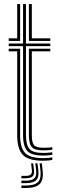

<svg xmlns="http://www.w3.org/2000/svg" viewBox="-20 -790 299 952"><path d="M194.4 -18.7Q133.5 -18.7 113.9 -43Q94.3 -67.3 94.3 -118.5V-561.3H23.2V-574.2H94.3V-770H108.8V-574.2H229.4V-561.3H108.8V-118.5Q108.8 -72.2 125.9 -51.9Q142.9 -31.6 194.4 -31.6Q205 -31.6 216.4 -32.5Q227.8 -33.3 239.4 -34.9V-22.6Q229.4 -20.5 217.9 -19.6Q206.3 -18.7 194.4 -18.7ZM194.4 7Q121.2 7 93.2 -22.2Q65.3 -51.4 65.3 -118.5V-535.6H23.2V-548.5H79.8V-118.5Q79.8 -59.7 103.3 -32.8Q126.8 -5.9 194.4 -5.9Q206.4 -5.9 218 -6.8Q229.7 -7.8 239.4 -10.1V2.4Q221.7 7 194.4 7ZM194.4 -44.5Q150.8 -44.5 137.1 -61.3Q123.3 -78.2 123.3 -118.5V-548.5H229.4V-535.6H137.8V-118.5Q137.8 -84.4 148.3 -70.9Q158.9 -57.4 194.4 -57.4Q208.5 -57.4 220.1 -57.9Q231.6 -58.5 239.4 -60V-47.7Q230.3 -46.2 218.8 -45.3Q207.3 -44.5 194.4 -44.5ZM23.2 -587.1V-600H65.3V-770H79.8V-587.1ZM123.3 -587.1V-770H137.8V-600H229.4V-587.1ZM176.5 20H187.4L191.4 55.4Q196.8 101.9 177.3 122Q157.8 142.1 107.6 142.1H86V130H107.6Q151.4 130 168.3 112.6Q185.2 95.3 180.5 55.4ZM134.3 20H144.4L148.4 51.3Q151.5 74.1 142.1 83.9Q132.7 93.8 107.6 93.8H86V82.1H107.6Q126 82.1 132.9 75Q139.8 67.8 137.9 51.3ZM155 20H165.9L169.9 53.4Q174.3 88 159.8 103Q145.3 117.9 107.6 117.9H86V105.9H107.6Q138.6 105.9 150.5 93.6Q162.4 81.4 159 53.4Z"/></svg>

Font: Big Shoulders Inline Display SC Thin
Style: Regular
Weight: 100
Designer: Patric King
Foundry: XO Type Co
Version: Version 2.002